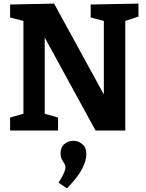

<svg xmlns="http://www.w3.org/2000/svg" viewBox="-20 -724 812 1065"><path d="M483 -699 748 -704V-632L675 -608V0H510L228 -516V-93L302 -72V0H36V-72L110 -93V-608L36 -627V-699L280 -704L556 -200V-608L483 -627ZM351 321 305 289Q327 254 335 235Q343 216 343 204Q343 192 336 182Q329 172 322.5 159Q316 146 316 126Q316 92 338 74.5Q360 57 387 57Q414 57 436.5 75.5Q459 94 459 130Q459 167 435 213.5Q411 260 351 321Z"/></svg>

Font: Bitter
Style: Bold
Weight: 700
Designer: Sol Matas, and Bitter project Authors
Foundry: Sol Matas
Version: Version 2.001